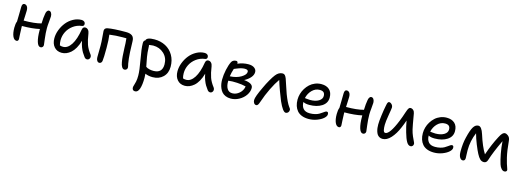

<svg xmlns="http://www.w3.org/2000/svg" viewBox="-2 -1448 7178 2649"><g transform="rotate(15 3587.0 -123.5)"><path d="M143.1 11.2Q107.4 11.2 87.2 -34.4Q66.9 -80.1 66.9 -157.2Q66.9 -215.8 81.1 -248Q81.5 -273.9 83.3 -347.9Q85 -421.9 85 -455.1Q85 -479 93 -493.4Q101.1 -507.8 116.2 -507.8Q142.1 -507.8 157 -487.3Q171.9 -466.8 171.9 -426.8Q171.9 -406.2 169.2 -352.1Q166.5 -297.9 166 -284.2H168Q319.8 -284.2 415 -310.1Q417.5 -395 428.2 -451.2Q431.2 -474.6 442.1 -490.7Q453.1 -506.8 469.2 -506.8Q489.7 -506.8 502.4 -486.6Q515.1 -466.3 515.1 -437Q515.1 -415.5 509 -359.4Q502.9 -303.2 502.9 -268.1Q502.9 -197.3 513.4 -115.5Q523.9 -33.7 523.9 -28.8Q523.9 -11.2 512.7 0Q501.5 11.2 484.9 11.2Q449.7 11.2 431.4 -50.3Q413.1 -111.8 413.1 -209V-230Q309.6 -206.1 162.1 -206.1V-193.8Q162.1 -149.4 166 -90.6Q169.9 -31.7 169.9 -22Q169.9 -7.3 162.4 2Q154.8 11.2 143.1 11.2Z M786.1 9.8Q718.3 9.8 678.2 -36.4Q638.2 -82.5 638.2 -159.2Q638.2 -219.2 661.9 -280.3Q685.5 -341.3 724.9 -389.9Q764.2 -438.5 820.6 -469.2Q877 -500 938 -500Q960.9 -500 976.1 -487.3Q991.2 -474.6 991.2 -452.1Q991.2 -439 983.4 -430.7Q975.6 -422.4 960.9 -420.9Q892.6 -412.1 838.6 -372.1Q784.7 -332 756.3 -275.1Q728 -218.3 728 -155.8Q728 -115.2 737.8 -83Q755.4 -75.2 784.2 -75.2Q849.6 -75.2 899.4 -152.1Q949.2 -229 972.2 -372.1Q980 -412.1 1013.2 -412.1Q1037.1 -412.1 1054 -393.8Q1070.8 -375.5 1075.2 -345.2Q1089.4 -249.5 1110.1 -190.7Q1130.9 -131.8 1179.2 -69.8Q1189.5 -55.2 1189.2 -38.1Q1189 -21 1177.5 -7.1Q1166 6.8 1148.9 6.8Q1124.5 6.8 1108.9 -14.2Q1085 -46.4 1070.6 -70.3Q1056.2 -94.2 1040.5 -134.5Q1024.9 -174.8 1016.1 -224.1Q999 -162.1 972.4 -115.7Q945.8 -69.3 915 -42.7Q884.3 -16.1 852.1 -3.2Q819.8 9.8 786.1 9.8Z M1682.6 9.8Q1660.6 9.8 1645.5 -15.1Q1630.4 -40 1623.5 -82Q1616.7 -118.2 1613 -165.5Q1609.4 -212.9 1606.9 -278.6Q1604.5 -344.2 1604.5 -346.2Q1602.1 -380.9 1598.6 -415H1543.5Q1449.2 -415 1358.4 -402.8Q1368.7 -334 1368.7 -214.8Q1368.7 -74.7 1361.8 -27.8Q1358.9 -11.2 1348.6 -1.2Q1338.4 8.8 1323.7 8.8Q1304.2 8.8 1291.5 -10Q1278.8 -28.8 1278.8 -58.1Q1278.8 -78.6 1279.8 -138.7Q1280.8 -198.7 1280.8 -225.1Q1280.8 -281.2 1274.2 -346.2Q1267.6 -411.1 1267.6 -433.1Q1267.6 -452.6 1278.6 -465.1Q1289.6 -477.5 1310.5 -481Q1391.1 -497.1 1572.8 -497.1Q1632.8 -497.1 1662.1 -473.1Q1691.4 -449.2 1691.4 -393.1Q1691.4 -333 1696.5 -241.9Q1701.7 -150.9 1713.4 -83Q1714.8 -76.7 1717.8 -64Q1720.7 -51.3 1722.2 -42.7Q1723.6 -34.2 1723.6 -27.8Q1723.6 -12.7 1711.9 -1.5Q1700.2 9.8 1682.6 9.8Z M1902.3 261.2Q1882.8 261.2 1871.6 250.2Q1860.4 239.3 1860.4 216.8Q1860.4 202.6 1867.7 182.6Q1875 162.6 1882.6 127Q1890.1 91.3 1890.1 40Q1890.1 -32.7 1862.8 -180.9Q1835.4 -329.1 1834.5 -405.8Q1833 -446.3 1858.4 -454.1Q1867.7 -501 1978.5 -501Q2066.4 -501 2137 -464.1Q2207.5 -427.2 2248.8 -356.4Q2290 -285.6 2290 -192.9Q2290 -101.1 2232.9 -45.7Q2175.8 9.8 2084.5 9.8Q2024.4 9.8 1978.5 -11.2Q1981.4 15.6 1981.4 45.9Q1981.4 147.9 1961.7 204.6Q1941.9 261.2 1902.3 261.2ZM1927.2 -378.9Q1927.2 -343.3 1931.6 -302.5Q1936 -261.7 1939.7 -239.7Q1943.4 -217.8 1953.4 -167.7Q1963.4 -117.7 1965.3 -106Q1980 -97.2 1987.8 -92.8Q1995.6 -88.4 2019.8 -82.8Q2043.9 -77.1 2074.2 -77.1Q2200.2 -77.1 2200.2 -203.1Q2200.2 -296.4 2137 -355.2Q2073.7 -414.1 1982.4 -414.1Q1970.7 -414.1 1948 -410.6Q1925.3 -407.2 1923.3 -407.2Q1927.2 -395.5 1927.2 -378.9Z M2544.9 9.8Q2477.1 9.8 2437 -36.4Q2397 -82.5 2397 -159.2Q2397 -219.2 2420.7 -280.3Q2444.3 -341.3 2483.6 -389.9Q2522.9 -438.5 2579.3 -469.2Q2635.7 -500 2696.8 -500Q2719.7 -500 2734.9 -487.3Q2750 -474.6 2750 -452.1Q2750 -439 2742.2 -430.7Q2734.4 -422.4 2719.7 -420.9Q2651.4 -412.1 2597.4 -372.1Q2543.5 -332 2515.1 -275.1Q2486.8 -218.3 2486.8 -155.8Q2486.8 -115.2 2496.6 -83Q2514.2 -75.2 2543 -75.2Q2608.4 -75.2 2658.2 -152.1Q2708 -229 2731 -372.1Q2738.8 -412.1 2772 -412.1Q2795.9 -412.1 2812.7 -393.8Q2829.6 -375.5 2834 -345.2Q2848.1 -249.5 2868.9 -190.7Q2889.6 -131.8 2938 -69.8Q2948.2 -55.2 2948 -38.1Q2947.8 -21 2936.3 -7.1Q2924.8 6.8 2907.7 6.8Q2883.3 6.8 2867.7 -14.2Q2843.8 -46.4 2829.3 -70.3Q2814.9 -94.2 2799.3 -134.5Q2783.7 -174.8 2774.9 -224.1Q2757.8 -162.1 2731.2 -115.7Q2704.6 -69.3 2673.8 -42.7Q2643.1 -16.1 2610.8 -3.2Q2578.6 9.8 2544.9 9.8Z M3202.1 16.1Q3160.6 16.1 3128.2 2.2Q3095.7 -11.7 3076.2 -33.9Q3056.6 -56.2 3043.9 -86.4Q3031.2 -116.7 3026.4 -146Q3021.5 -175.3 3021.5 -207Q3021.5 -272.9 3037.8 -348.9Q3054.2 -424.8 3078.1 -471.2Q3087.4 -488.8 3105 -497.8Q3122.6 -506.8 3142.6 -506.8Q3167.5 -506.8 3167.5 -479V-472.2Q3241.7 -504.9 3320.3 -504.9Q3374 -504.9 3404.8 -481.7Q3435.5 -458.5 3435.5 -423.8Q3435.5 -382.3 3402.8 -344.5Q3370.1 -306.6 3316.4 -278.8Q3446.3 -267.1 3446.3 -199.2Q3446.3 -146 3411.9 -95.9Q3377.4 -45.9 3320.6 -14.9Q3263.7 16.1 3202.1 16.1ZM3288.6 -432.1Q3280.3 -432.1 3272.2 -431.6Q3264.2 -431.2 3255.1 -429.2Q3246.1 -427.2 3239.7 -426.3Q3233.4 -425.3 3222.7 -421.9Q3211.9 -418.5 3207.3 -417Q3202.6 -415.5 3190.2 -410.6Q3177.7 -405.8 3174.3 -404.5Q3170.9 -403.3 3156.5 -397.2Q3142.1 -391.1 3139.2 -390.1Q3118.7 -327.6 3112.3 -277.8Q3207 -282.2 3271.2 -321Q3335.4 -359.9 3335.4 -400.9Q3335.4 -432.1 3288.6 -432.1ZM3107.4 -200.2Q3107.4 -137.2 3131.8 -98.6Q3156.2 -60.1 3205.6 -60.1Q3259.8 -60.1 3305.4 -100.1Q3351.1 -140.1 3359.4 -199.2Q3308.6 -212.9 3235.4 -217Q3162.1 -221.2 3108.4 -213.9Q3107.4 -210 3107.4 -200.2Z M3565.4 12.2Q3545.9 12.2 3533.4 -5.9Q3521 -23.9 3521 -48.8Q3521 -96.2 3592.3 -244.1Q3620.1 -305.2 3653.6 -363.5Q3687 -421.9 3710 -450.2Q3752 -504.9 3809.1 -504.9Q3828.1 -504.9 3841.3 -490.5Q3854.5 -476.1 3865.2 -448.2Q3875 -422.9 3897.7 -351.3Q3920.4 -279.8 3934.1 -244.1Q3977.5 -131.3 4011.2 -85Q4012.7 -82.5 4016.4 -77.6Q4020 -72.8 4021.5 -71Q4022.9 -69.3 4025.4 -65.4Q4027.8 -61.5 4028.8 -59.6Q4029.8 -57.6 4031 -54.4Q4032.2 -51.3 4032.7 -48.6Q4033.2 -45.9 4033.2 -43Q4033.2 -20.5 4019.5 -5.9Q4005.9 8.8 3986.3 8.8Q3945.3 8.8 3884.3 -128.9Q3864.7 -173.8 3832.8 -261.2Q3800.8 -348.6 3784.2 -405.8Q3740.2 -344.7 3692.9 -248Q3645.5 -151.4 3611.3 -48.8Q3601.1 -18.1 3591.3 -2.9Q3581.5 12.2 3565.4 12.2Z M4314 9.8Q4258.8 9.8 4216.8 -6.3Q4174.8 -22.5 4149.2 -52.2Q4123.5 -82 4110.8 -121.6Q4098.1 -161.1 4098.1 -210Q4098.1 -251 4109.9 -292.5Q4121.6 -334 4144.8 -371.3Q4168 -408.7 4199.5 -437.7Q4231 -466.8 4273.7 -483.9Q4316.4 -501 4363.8 -501Q4436 -501 4478 -462.2Q4520 -423.3 4520 -349.1Q4520 -270.5 4450.4 -225.3Q4380.9 -180.2 4272.9 -180.2Q4213.9 -180.2 4185.1 -199.2V-198.2Q4185.1 -140.1 4214.8 -105Q4244.6 -69.8 4309.1 -69.8Q4349.1 -69.8 4383.3 -78.4Q4417.5 -86.9 4439 -99.4Q4460.4 -111.8 4477.3 -124.3Q4494.1 -136.7 4507.6 -145.3Q4521 -153.8 4530.8 -153.8Q4543.9 -153.8 4549.6 -145.8Q4555.2 -137.7 4555.2 -120.1Q4555.2 -93.3 4522 -63.2Q4488.8 -33.2 4431.6 -11.7Q4374.5 9.8 4314 9.8ZM4361.8 -418Q4299.8 -418 4253.4 -371.8Q4207 -325.7 4190.9 -255.9Q4195.3 -255.9 4218.8 -252.4Q4242.2 -249 4266.1 -249Q4340.8 -249 4387.9 -277.1Q4435.1 -305.2 4435.1 -350.1Q4435.1 -384.3 4417.5 -401.1Q4399.9 -418 4361.8 -418Z M4748 11.2Q4712.4 11.2 4692.1 -34.4Q4671.9 -80.1 4671.9 -157.2Q4671.9 -215.8 4686 -248Q4686.5 -273.9 4688.2 -347.9Q4689.9 -421.9 4689.9 -455.1Q4689.9 -479 4698 -493.4Q4706.1 -507.8 4721.2 -507.8Q4747.1 -507.8 4762 -487.3Q4776.9 -466.8 4776.9 -426.8Q4776.9 -406.2 4774.2 -352.1Q4771.5 -297.9 4771 -284.2H4772.9Q4924.8 -284.2 5020 -310.1Q5022.5 -395 5033.2 -451.2Q5036.1 -474.6 5047.1 -490.7Q5058.1 -506.8 5074.2 -506.8Q5094.7 -506.8 5107.4 -486.6Q5120.1 -466.3 5120.1 -437Q5120.1 -415.5 5114 -359.4Q5107.9 -303.2 5107.9 -268.1Q5107.9 -197.3 5118.4 -115.5Q5128.9 -33.7 5128.9 -28.8Q5128.9 -11.2 5117.7 0Q5106.4 11.2 5089.8 11.2Q5054.7 11.2 5036.4 -50.3Q5018.1 -111.8 5018.1 -209V-230Q4914.6 -206.1 4767.1 -206.1V-193.8Q4767.1 -149.4 4771 -90.6Q4774.9 -31.7 4774.9 -22Q4774.9 -7.3 4767.3 2Q4759.8 11.2 4748 11.2Z M5370.1 11.2Q5344.2 11.2 5324.7 0.2Q5305.2 -10.7 5293.7 -27.8Q5282.2 -44.9 5274.9 -69.1Q5267.6 -93.3 5264.9 -116.7Q5262.2 -140.1 5262.2 -167Q5262.2 -212.4 5273.7 -298.6Q5285.2 -384.8 5294.9 -430.2Q5299.3 -456.5 5303 -470.2Q5306.6 -483.9 5313 -493.4Q5319.3 -502.9 5329.1 -502.9Q5349.6 -502.9 5367.2 -483.9Q5384.8 -464.8 5384.8 -439.9Q5384.8 -424.8 5367.9 -327.1Q5351.1 -229.5 5351.1 -185.1Q5351.1 -162.6 5352.3 -146Q5353.5 -129.4 5356.9 -112.8Q5360.4 -96.2 5367.4 -87.2Q5374.5 -78.1 5385.7 -78.1Q5448.7 -78.1 5535.2 -292Q5547.9 -322.3 5560.3 -358.2Q5572.8 -394 5580.1 -416.7Q5587.4 -439.5 5595.9 -460.4Q5604.5 -481.4 5613.8 -491.2Q5623 -501 5634.8 -501Q5658.2 -501 5675.8 -484.4Q5693.4 -467.8 5697.8 -439.9Q5728 -262.2 5737.8 -222.2Q5750 -172.4 5768.3 -130.6Q5786.6 -88.9 5797.9 -66.9Q5809.1 -44.9 5809.1 -34.2Q5809.1 -15.6 5797.4 -3.4Q5785.6 8.8 5769 8.8Q5736.3 8.8 5711.7 -33.4Q5687 -75.7 5663.1 -160.2Q5641.1 -234.4 5626 -319.8Q5608.9 -266.6 5584 -210Q5543.9 -113.3 5487.3 -51Q5430.7 11.2 5370.1 11.2Z M6103.5 9.8Q6048.3 9.8 6006.3 -6.3Q5964.4 -22.5 5938.7 -52.2Q5913.1 -82 5900.4 -121.6Q5887.7 -161.1 5887.7 -210Q5887.7 -251 5899.4 -292.5Q5911.1 -334 5934.3 -371.3Q5957.5 -408.7 5989 -437.7Q6020.5 -466.8 6063.2 -483.9Q6106 -501 6153.3 -501Q6225.6 -501 6267.6 -462.2Q6309.6 -423.3 6309.6 -349.1Q6309.6 -270.5 6240 -225.3Q6170.4 -180.2 6062.5 -180.2Q6003.4 -180.2 5974.6 -199.2V-198.2Q5974.6 -140.1 6004.4 -105Q6034.2 -69.8 6098.6 -69.8Q6138.7 -69.8 6172.9 -78.4Q6207 -86.9 6228.5 -99.4Q6250 -111.8 6266.8 -124.3Q6283.7 -136.7 6297.1 -145.3Q6310.5 -153.8 6320.3 -153.8Q6333.5 -153.8 6339.1 -145.8Q6344.7 -137.7 6344.7 -120.1Q6344.7 -93.3 6311.5 -63.2Q6278.3 -33.2 6221.2 -11.7Q6164.1 9.8 6103.5 9.8ZM6151.4 -418Q6089.4 -418 6043 -371.8Q5996.6 -325.7 5980.5 -255.9Q5984.9 -255.9 6008.3 -252.4Q6031.7 -249 6055.7 -249Q6130.4 -249 6177.5 -277.1Q6224.6 -305.2 6224.6 -350.1Q6224.6 -384.3 6207 -401.1Q6189.5 -418 6151.4 -418Z M6514.6 11.2Q6489.3 11.2 6472.4 -17.8Q6455.6 -46.9 6455.6 -101.1Q6455.6 -217.3 6477.5 -303.2Q6504.4 -416 6533 -461.9Q6561.5 -507.8 6603.5 -507.8Q6648.9 -507.8 6680.7 -407.2Q6733.4 -240.2 6791.5 -148.9Q6844.2 -302.7 6907.7 -422.9Q6929.7 -466.3 6947.3 -484.1Q6964.8 -502 6984.4 -502Q7005.9 -502 7028.3 -483.9Q7043.5 -471.7 7052 -455.1Q7060.5 -438.5 7062.5 -409.2Q7073.2 -279.3 7095.7 -183.1Q7105 -141.6 7117.2 -103Q7129.4 -64.5 7137 -44.7Q7144.5 -24.9 7144.5 -20Q7144.5 -6.3 7135.3 1.7Q7126 9.8 7109.4 9.8Q7086.4 9.8 7066.4 -12.7Q7046.4 -35.2 7034.7 -71.8Q7016.6 -128.4 7000.5 -212.6Q6984.4 -296.9 6978.5 -387.2Q6893.6 -210 6853.5 -82Q6839.4 -41 6803.7 -41Q6770.5 -41 6747.6 -63.5Q6724.6 -85.9 6701.7 -129.9Q6680.2 -169.4 6647.7 -250.2Q6615.2 -331.1 6597.7 -397.9Q6545.4 -275.9 6545.4 -142.1Q6545.4 -112.8 6547.4 -74.5Q6549.3 -36.1 6549.3 -29.8Q6549.3 -11.7 6540.8 -0.2Q6532.2 11.2 6514.6 11.2Z"/></g></svg>

Font: Shantell Sans Normal
Style: Regular
Weight: 400
Designer: Stephen Nixon, Anya Danilova, Shantell Martin
Foundry: Arrow Type
Version: Version 1.006;[559af2be0]